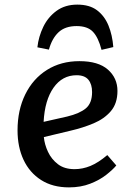

<svg xmlns="http://www.w3.org/2000/svg" viewBox="-20 -798 580 832"><path d="M324 -533Q406 -533 447.5 -496.5Q489 -460 489 -404Q489 -350 460.5 -316.5Q432 -283 385.5 -263.5Q339 -244 287 -232L170 -204Q173 -172 188 -140Q203 -108 231 -86.5Q259 -65 303 -65Q338 -65 372 -79Q406 -93 445 -126L484 -81Q469 -63 440.5 -40.5Q412 -18 371 -2Q330 14 279 14Q208 14 158 -18Q108 -50 82 -105.5Q56 -161 56 -233Q56 -321 89.5 -389Q123 -457 183.5 -495Q244 -533 324 -533ZM379 -399Q379 -433 363 -452.5Q347 -472 312 -472Q250 -472 212 -418Q174 -364 169 -270L271 -293Q325 -306 352 -328.5Q379 -351 379 -399ZM315 -778Q368 -778 400.5 -753.5Q433 -729 450 -687.5Q467 -646 471 -594L420 -582Q406 -636 382.5 -660.5Q359 -685 312 -685Q262 -685 233.5 -658Q205 -631 192 -583L142 -593Q147 -639 167.5 -681.5Q188 -724 225 -751Q262 -778 315 -778Z"/></svg>

Font: Literata 7pt Medium
Style: Italic
Weight: 500
Italic angle: -2°
Designer: Latin by Veronika Burian and Jose Scaglione. Greek by Irene Vlachou. Cyrillic by Vera Evstafieva
Foundry: TypeTogether
Version: Version 3.002